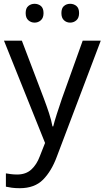

<svg xmlns="http://www.w3.org/2000/svg" viewBox="-20 -750 550 1010"><path d="M1 -536H95L211 -231Q226 -191 238 -154.5Q250 -118 256 -85H260Q266 -110 279 -150.5Q292 -191 306 -232L415 -536H510L279 74Q251 150 206.5 195Q162 240 84 240Q60 240 42 237.5Q24 235 11 232V162Q22 164 37.5 166Q53 168 70 168Q116 168 144.5 142Q173 116 189 73L217 2ZM115 -681Q115 -707 129 -718.5Q143 -730 162 -730Q181 -730 195 -718.5Q209 -707 209 -681Q209 -656 195 -643.5Q181 -631 162 -631Q143 -631 129 -643.5Q115 -656 115 -681ZM303 -681Q303 -707 316.5 -718.5Q330 -730 349 -730Q368 -730 382 -718.5Q396 -707 396 -681Q396 -656 382 -643.5Q368 -631 349 -631Q330 -631 316.5 -643.5Q303 -656 303 -681Z"/></svg>

Font: Noto Sans Yi
Style: Regular
Weight: 400
Designer: Monotype Design Team
Foundry: Monotype Imaging Inc.
Version: Version 2.002; ttfautohint (v1.8.4.7-5d5b)